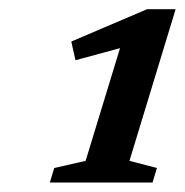

<svg xmlns="http://www.w3.org/2000/svg" viewBox="-20 -718 400 416"><path d="M165.5 -369.5 256 -666 274.5 -623 143.5 -587.5 134.5 -628 298.5 -698H360.5L260.5 -369.5L320 -354L310.5 -322.5H88L97.5 -354Z"/></svg>

Font: Newsreader 9pt Medium
Style: Italic
Weight: 500
Italic angle: -17°
Designer: Hugues Gentile
Foundry: Production Type
Version: Version 1.003